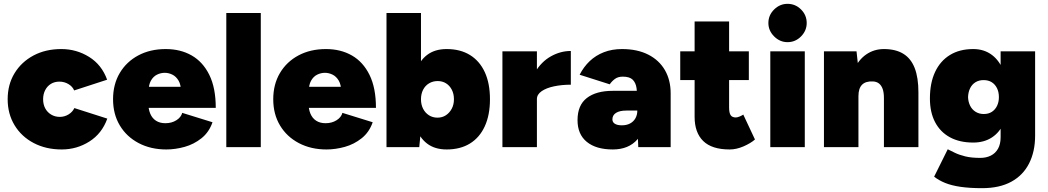

<svg xmlns="http://www.w3.org/2000/svg" viewBox="-20 -768 5467 1002"><path d="M302 12Q220 12 156 -21.5Q92 -55 56 -114.5Q20 -174 20 -250Q20 -327 56 -386Q92 -445 155 -478.5Q218 -512 300 -512Q379 -512 445 -471Q511 -430 539 -352L367 -296Q359 -316 337.5 -329Q316 -342 290 -342Q265 -342 246 -330.5Q227 -319 216 -298Q205 -277 205 -250Q205 -223 216 -202.5Q227 -182 247 -170Q267 -158 292 -158Q317 -158 338 -171Q359 -184 368 -204L540 -149Q512 -71 446.5 -29.5Q381 12 302 12Z M848 12Q767 12 704 -21Q641 -54 605.5 -113Q570 -172 570 -250Q570 -328 605 -387Q640 -446 702 -479Q764 -512 845 -512Q922 -512 980.5 -478.5Q1039 -445 1072.5 -377Q1106 -309 1106 -205H732L754 -231Q754 -199 764 -175Q774 -151 794 -138Q814 -125 843 -125Q876 -125 900.5 -140.5Q925 -156 931 -179L1089 -130Q1071 -78 1031.5 -46.5Q992 -15 943.5 -1.5Q895 12 848 12ZM755 -286 736 -315H943L925 -286Q925 -325 912 -347Q899 -369 879.5 -378.5Q860 -388 840 -388Q819 -388 799.5 -378.5Q780 -369 767.5 -347Q755 -325 755 -286Z M1161 0V-700H1341V0Z M1684 12Q1603 12 1540 -21Q1477 -54 1441.5 -113Q1406 -172 1406 -250Q1406 -328 1441 -387Q1476 -446 1538 -479Q1600 -512 1681 -512Q1758 -512 1816.5 -478.5Q1875 -445 1908.5 -377Q1942 -309 1942 -205H1568L1590 -231Q1590 -199 1600 -175Q1610 -151 1630 -138Q1650 -125 1679 -125Q1712 -125 1736.5 -140.5Q1761 -156 1767 -179L1925 -130Q1907 -78 1867.5 -46.5Q1828 -15 1779.5 -1.5Q1731 12 1684 12ZM1591 -286 1572 -315H1779L1761 -286Q1761 -325 1748 -347Q1735 -369 1715.5 -378.5Q1696 -388 1676 -388Q1655 -388 1635.5 -378.5Q1616 -369 1603.5 -347Q1591 -325 1591 -286Z M1997 0V-700H2177V-93L2168 0ZM2311 12Q2249 12 2208.5 -19Q2168 -50 2148.5 -109Q2129 -168 2129 -250Q2129 -333 2148.5 -391.5Q2168 -450 2208.5 -481Q2249 -512 2311 -512Q2382 -512 2432.5 -481Q2483 -450 2510 -391.5Q2537 -333 2537 -250Q2537 -168 2510 -109Q2483 -50 2432.5 -19Q2382 12 2311 12ZM2263 -154Q2288 -154 2307 -166.5Q2326 -179 2337.5 -200.5Q2349 -222 2349 -250Q2349 -278 2338 -299.5Q2327 -321 2308 -333Q2289 -345 2264 -345Q2239 -345 2219 -333Q2199 -321 2188 -299.5Q2177 -278 2177 -250Q2177 -222 2188 -200.5Q2199 -179 2218.5 -166.5Q2238 -154 2263 -154Z M2740 -255Q2740 -336 2772.5 -391Q2805 -446 2855 -474Q2905 -502 2959 -502V-326Q2912 -326 2871.5 -317.5Q2831 -309 2806.5 -292Q2782 -275 2782 -251ZM2602 0V-500H2782V0Z M3311 0 3306 -115V-245Q3306 -280 3302 -308Q3298 -336 3282 -352Q3266 -368 3230 -368Q3205 -368 3189 -356Q3173 -344 3162 -328L3005 -378Q3026 -419 3057.5 -449Q3089 -479 3131.5 -495.5Q3174 -512 3226 -512Q3306 -512 3363 -483Q3420 -454 3450 -402Q3480 -350 3480 -281V0ZM3178 12Q3091 12 3042.5 -27.5Q2994 -67 2994 -141Q2994 -219 3042.5 -256.5Q3091 -294 3178 -294H3325V-191H3249Q3214 -191 3195 -179Q3176 -167 3176 -145Q3176 -130 3189 -122Q3202 -114 3225 -114Q3250 -114 3268 -123.5Q3286 -133 3296 -150.5Q3306 -168 3306 -191H3353Q3353 -94 3307 -41Q3261 12 3178 12Z M3788 12Q3695 12 3650 -32Q3605 -76 3605 -158V-656H3785V-207Q3785 -179 3793 -167Q3801 -155 3820 -155Q3828 -155 3840 -160Q3852 -165 3859 -170L3920 -40Q3897 -20 3860 -4Q3823 12 3788 12ZM3530 -350V-500H3888V-350Z M4000 0V-500H4180V0ZM4090 -548Q4050 -548 4020 -578Q3990 -608 3990 -648Q3990 -689 4020 -718.5Q4050 -748 4090 -748Q4131 -748 4160.5 -718.5Q4190 -689 4190 -648Q4190 -608 4160.5 -578Q4131 -548 4090 -548Z M4280 0V-500H4450L4460 -408V0ZM4593 0V-256H4773V0ZM4593 -256Q4593 -285 4586.5 -303.5Q4580 -322 4567.5 -332Q4555 -342 4536 -343Q4498 -345 4479 -326Q4460 -307 4460 -266H4411Q4411 -345 4435 -400Q4459 -455 4500 -483.5Q4541 -512 4593 -512Q4654 -512 4694 -487.5Q4734 -463 4753.5 -413Q4773 -363 4773 -286V-256Z M5105 214Q5040 214 4992.5 207Q4945 200 4912 186.5Q4879 173 4855 154L4926 11Q4942 19 4963.5 29.5Q4985 40 5017 48Q5049 56 5096 56Q5127 56 5151 44Q5175 32 5188.5 8Q5202 -16 5202 -52V-500H5382V-60Q5382 23 5350.5 85Q5319 147 5257.5 180.5Q5196 214 5105 214ZM5059 -24Q4988 -24 4937.5 -51.5Q4887 -79 4860 -130.5Q4833 -182 4833 -254Q4833 -335 4860 -392.5Q4887 -450 4937.5 -481Q4988 -512 5059 -512Q5116 -512 5157 -481Q5198 -450 5219.5 -391.5Q5241 -333 5241 -250Q5241 -179 5219.5 -128.5Q5198 -78 5157 -51Q5116 -24 5059 -24ZM5114 -173Q5139 -173 5156.5 -184.5Q5174 -196 5183.5 -216Q5193 -236 5193 -261Q5193 -288 5183 -308Q5173 -328 5155.5 -339Q5138 -350 5113 -350Q5089 -350 5071 -339Q5053 -328 5043 -308Q5033 -288 5032 -261Q5033 -236 5043 -216Q5053 -196 5071.5 -184.5Q5090 -173 5114 -173Z"/></svg>

Font: Figtree Black
Style: Regular
Weight: 900
Designer: Erik Kennedy
Foundry: Erik Kennedy
Version: Version 2.001;gftools[0.9.30]